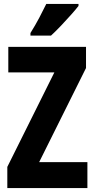

<svg xmlns="http://www.w3.org/2000/svg" viewBox="-20 -951 479 971"><path d="M422 0H17V-107L255 -585H22V-714H415V-607L178 -131H422ZM377 -921Q364 -904 340 -877Q316 -850 289 -821.5Q262 -793 238 -771H134V-784Q159 -824 178.5 -861Q198 -898 214 -931H377Z"/></svg>

Font: Noto Sans Telugu ExtraCondensed ExtraBold
Style: Regular
Weight: 800
Width: 2
Designer: Jelle Bosma - Monotype Design Team
Foundry: Monotype Imaging Inc.
Version: Version 2.005; ttfautohint (v1.8.4.7-5d5b)